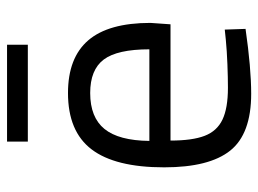

<svg xmlns="http://www.w3.org/2000/svg" viewBox="-114 -609 733 545"><g transform="rotate(-90 252.5 -336.5)"><path d="M50 0ZM50 -237Q50 -376 101 -443Q152 -510 261 -510Q361 -510 410.5 -452.5Q460 -395 460 -276L456 -219H126Q126 -157 139.5 -122Q153 -87 185.5 -71.5Q218 -56 276 -56Q305 -56 343 -57.5Q381 -59 412 -62L441 -65L443 -6Q332 10 259 10Q145 10 97.5 -49.5Q50 -109 50 -237ZM385 -279Q385 -370 356 -408.5Q327 -447 261 -447Q192 -447 159 -406.5Q126 -366 125 -279ZM123 -683H398V-624H123Z"/></g></svg>

Font: Cairo
Style: Regular
Weight: 400
Designer: Mohamed Gaber, the designers of Titillium
Foundry: Kief Type Foundry
Version: Version 2.009; ttfautohint (v1.5.33-1714) -l 8 -r 50 -G 200 